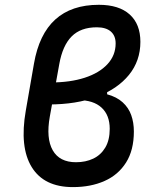

<svg xmlns="http://www.w3.org/2000/svg" viewBox="-20 -762 626 792"><path d="M280.8 9.8Q161.6 9.8 110.8 -72.8Q60.1 -155.3 86.4 -305.7L120.1 -499.5Q162.1 -742.2 387.7 -742.2Q470.7 -742.2 514.9 -702.4Q559.1 -662.6 559.1 -589.4Q559.1 -511.2 512 -453.1Q464.8 -395 379.9 -363Q294.9 -331.1 180.7 -331.1H138.7L142.1 -421.9H189.9Q269.5 -421.9 329.6 -441.4Q389.6 -460.9 423.3 -497.3Q457 -533.7 457 -583Q457 -614.7 437 -632.1Q417 -649.4 379.4 -649.4Q313 -649.4 275.6 -611.8Q238.3 -574.2 224.6 -498L185.5 -281.2Q169.4 -191.4 197.5 -142.1Q225.6 -92.8 293.5 -92.8Q333.5 -92.8 364.7 -107.7Q396 -122.6 414.3 -153.3Q432.6 -184.1 432.6 -230.5Q432.6 -287.1 398.9 -318.1Q365.2 -349.1 302.2 -349.1L315.9 -418Q347.2 -418 372.6 -410.6Q397.9 -403.3 421.9 -389.6V-373Q461.4 -362.3 485.8 -340.1Q510.3 -317.9 521.2 -287.4Q532.2 -256.8 532.2 -219.7Q532.2 -142.6 500 -91.6Q467.8 -40.5 411.1 -15.4Q354.5 9.8 280.8 9.8Z"/></svg>

Font: Cascadia Code
Style: Italic
Weight: 400
Italic angle: -10°
Designer: Aaron Bell
Foundry: Saja Typeworks
Version: Version 2407.024